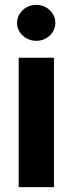

<svg xmlns="http://www.w3.org/2000/svg" viewBox="-20 -767 297 787"><path d="M56.6 -530.3H201.2V0H56.6ZM49.8 -672.9Q49.8 -692.9 60.3 -710Q70.8 -727.1 89.1 -737.1Q107.4 -747.1 128.9 -747.1Q149.9 -747.1 168 -737.1Q186 -727.1 196.5 -710Q207 -692.9 207 -672.9Q207 -653.3 196.5 -636.5Q186 -619.6 168 -609.6Q149.9 -599.6 128.9 -599.6Q107.4 -599.6 89.1 -609.6Q70.8 -619.6 60.3 -636.5Q49.8 -653.3 49.8 -672.9Z"/></svg>

Font: Pretendard JP
Style: Bold
Weight: 700
Designer: Base glyphs from Inter by Rasmus Andersson; Hangeul glyphs from Noto Sans CJK(Source Han Sans) by Jang Soo-young and Kan
Foundry: Kil Hyung-jin
Version: Version 1.309